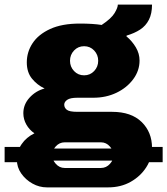

<svg xmlns="http://www.w3.org/2000/svg" viewBox="-69 -623 724 831"><path d="M134 188Q101 188 71.5 171.5Q42 155 23 128Q4 101 4 68Q4 31 24.5 1Q45 -29 80 -46Q58 -61 45 -84Q32 -107 32 -133Q32 -171 59 -200.5Q86 -230 124 -240Q92 -255 69.5 -282.5Q47 -310 47 -353Q47 -398 72 -436Q97 -474 148 -497.5Q199 -521 277 -521Q305 -521 328.5 -519.5Q352 -518 371 -515Q413 -543 427 -566.5Q441 -590 441 -603H589Q589 -564 575.5 -537.5Q562 -511 537.5 -495Q513 -479 479 -469L478 -466Q503 -445 519 -418Q535 -391 535 -361Q535 -317 507.5 -280Q480 -243 435 -221.5Q390 -200 335 -200H266Q235 -200 222 -191Q209 -182 209 -170Q209 -157 220 -148Q231 -139 266 -139H416Q499 -139 544 -95Q589 -51 589 17Q589 62 564 101Q539 140 496.5 164Q454 188 399 188ZM211 104H368Q391 104 407 86Q423 68 423 49Q423 30 407 11.5Q391 -7 368 -7H211Q188 -7 172 11Q156 29 156 48Q156 67 172 85.5Q188 104 211 104ZM295 -297Q321 -297 338.5 -315.5Q356 -334 356 -360Q356 -386 338.5 -404.5Q321 -423 295 -423Q269 -423 251.5 -404.5Q234 -386 234 -360Q234 -334 251.5 -315.5Q269 -297 295 -297ZM-49 79V13H74L114 20H483L517 13H635V79H512L480 72H108L69 79Z"/></svg>

Font: Chivo Medium Black
Style: Regular
Weight: 900
Version: Version 2.002